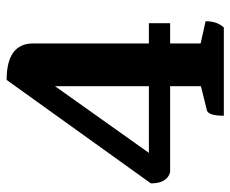

<svg xmlns="http://www.w3.org/2000/svg" viewBox="-78 -617 695 579"><g transform="rotate(-90 269.5 -327.5)"><path d="M210 0Q210 -46 226 -51L299 -69V-162H39Q6 -172 6 -220L318 -655Q428 -655 428 -575V-226H489V-162H428V-70L495 -55Q495 -20 476 0ZM98 -226H299V-509Z"/></g></svg>

Font: Petrona
Style: Bold
Weight: 700
Designer: Ringo R. Seeber
Foundry: Ringo R. Seeber
Version: Version 2.001; ttfautohint (v1.8.3)